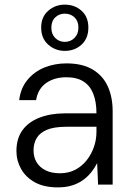

<svg xmlns="http://www.w3.org/2000/svg" viewBox="-20 -798 572 830"><path d="M230 12Q170 12 130.5 -10Q91 -32 71 -68Q51 -104 51 -145Q51 -199 77 -235Q103 -271 151 -289.5Q199 -308 261 -308H397Q397 -358 383 -393Q369 -428 340.5 -446Q312 -464 267 -464Q215 -464 179.5 -439Q144 -414 136 -365H63Q69 -417 99 -453Q129 -489 173 -506.5Q217 -524 267 -524Q336 -524 380.5 -497.5Q425 -471 446 -424.5Q467 -378 467 -317V0H404L400 -93Q390 -73 375 -54Q360 -35 339.5 -20Q319 -5 292 3.5Q265 12 230 12ZM239 -49Q276 -49 305 -64Q334 -79 354.5 -105Q375 -131 386 -162.5Q397 -194 397 -228V-250H267Q214 -250 183 -237Q152 -224 138.5 -201Q125 -178 125 -148Q125 -119 138 -97Q151 -75 176.5 -62Q202 -49 239 -49ZM260 -578Q219 -578 188.5 -605Q158 -632 158 -679Q158 -725 188.5 -751.5Q219 -778 260 -778Q303 -778 332.5 -751.5Q362 -725 362 -679Q362 -632 332.5 -605Q303 -578 260 -578ZM260 -617Q285 -617 302 -634Q319 -651 319 -679Q319 -707 302 -723Q285 -739 260 -739Q236 -739 219 -723Q202 -707 202 -678Q202 -650 219 -633.5Q236 -617 260 -617Z"/></svg>

Font: DM Sans 12pt Light
Style: Regular
Weight: 300
Version: Version 4.004;gftools[0.9.30]